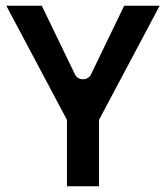

<svg xmlns="http://www.w3.org/2000/svg" viewBox="-20 -651 580 671"><path d="M242 -391Q251 -374 270 -374Q289 -374 298 -391L414 -631H538L326 -232V0H214V-232L2 -631H126Z"/></svg>

Font: Placeholder Sans Medium
Style: Regular
Weight: 500
Designer: The Branx Europe S.L
Version: Version 1.006;Fontself Maker 3.5.7